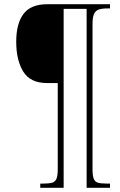

<svg xmlns="http://www.w3.org/2000/svg" viewBox="-20 -780 568 911"><path d="M171 91H187Q215 91 228.5 86.5Q242 82 248 68Q254 54 254 25V-386H203Q124 -386 90.5 -440Q57 -494 57 -582Q57 -668 91.5 -714Q126 -760 205 -760H502V-740H493Q464 -740 449 -735Q434 -730 426.5 -714.5Q419 -699 419 -666V22Q419 53 424.5 67.5Q430 82 443.5 86.5Q457 91 487 91H502V111H391V-738H282V111H171Z"/></svg>

Font: Noto Serif NarrowThin
Style: Italic
Weight: 250
Width: 4
Italic angle: -12°
Designer: Monotype Design Team
Foundry: Monotype Imaging Inc.
Version: Version 1.001